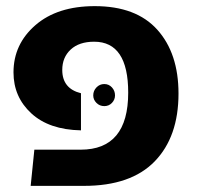

<svg xmlns="http://www.w3.org/2000/svg" viewBox="-20 -606 641 626"><path d="M80 0 92 -118H243Q398 -118 398 -304Q398 -470 287 -470Q238 -470 210.5 -444.5Q183 -419 183 -378Q183 -317 244 -302V-181Q140 -183 82 -236.5Q24 -290 24 -370Q24 -462 95.5 -524Q167 -586 289 -586Q424 -586 493 -509Q562 -432 562 -301Q562 -160 484.5 -80Q407 0 254 0ZM284 -295Q284 -310 294.5 -321Q305 -332 320 -332Q335 -332 345 -321Q355 -310 355 -295Q355 -281 345 -270.5Q335 -260 320 -260Q305 -260 294.5 -270.5Q284 -281 284 -295Z"/></svg>

Font: FiraGO
Style: Bold
Weight: 700
Designer: bBox Type
Foundry: bBox Type GmbH
Version: Version 1.001;PS 001.001;hotconv 1.0.88;makeotf.lib2.5.64775